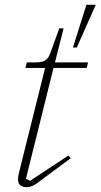

<svg xmlns="http://www.w3.org/2000/svg" viewBox="-20 -768 419 800"><path d="M90 12Q76 12 65.5 4.5Q55 -3 55 -21Q55 -32 60 -52L168 -485H86L92 -508H129Q155 -508 168 -516Q181 -524 189 -545L227 -650H245L209 -508H347L341 -485H203L88 -23L106 -15L265 -120L275 -109L159 -23Q130 0 116.5 6Q103 12 90 12ZM340 -748H379L300 -570H284Z"/></svg>

Font: IBM Plex Serif ExtLt
Style: Italic
Weight: 200
Italic angle: -14°
Designer: Mike Abbink, Paul van der Laan, Pieter van Rosmalen
Foundry: Bold Monday
Version: Version 3.001